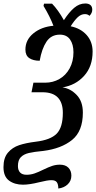

<svg xmlns="http://www.w3.org/2000/svg" viewBox="-34 -870 552 1103"><path d="M261 165Q239 165 191 177Q135 191 98 191Q50 191 18 167.5Q-14 144 -14 90Q-14 37 11.5 7Q37 -23 76 -36Q115 -49 172 -56Q256 -66 291.5 -102Q327 -138 327 -222Q327 -280 298 -310Q269 -340 210 -340H147L158 -395H226Q270 -395 307 -416Q344 -437 366 -477Q388 -517 388 -570Q388 -615 368.5 -643Q349 -671 310 -671Q260 -671 233 -630.5Q206 -590 194 -521Q157 -521 134.5 -536Q112 -551 112 -585Q112 -641 158 -678.5Q204 -716 273 -722Q253 -775 216 -836L219 -849H265Q300 -813 333 -754Q362 -799 391.5 -824.5Q421 -850 456 -850Q475 -850 485.5 -841Q496 -832 496 -814Q496 -795 480 -779Q470 -789 454 -789Q431 -789 411.5 -770Q392 -751 372 -719Q430 -707 464 -668.5Q498 -630 498 -574Q498 -488 449 -434Q400 -380 325 -368Q370 -362 406 -325Q442 -288 442 -223Q442 -116 380 -66Q318 -16 215 -3Q161 2 131.5 9Q102 16 85.5 33Q69 50 69 84Q69 108 81.5 121Q94 134 118 134Q142 134 164 126.5Q186 119 214 105Q245 90 266 83Q287 76 310 76Q342 76 359 93.5Q376 111 376 139Q376 169 355 189Q334 209 301 213Q301 189 292.5 177Q284 165 261 165Z"/></svg>

Font: Noto Serif CondSemiBold
Style: Italic
Weight: 600
Width: 3
Italic angle: -12°
Designer: Monotype Design Team
Foundry: Monotype Imaging Inc.
Version: Version 1.001